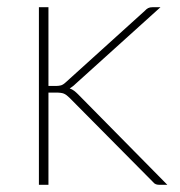

<svg xmlns="http://www.w3.org/2000/svg" viewBox="-20 -513 500 533"><path d="M114.5 -493V-274.5H137.5Q143 -274.5 149 -276Q155 -277.5 162.5 -284.5L382 -483Q386.5 -488 391.2 -490.5Q396 -493 403.5 -493H425.5L189 -279.5Q185 -275.5 181.2 -272.8Q177.5 -270 173.5 -267.5Q180.5 -265 186 -260.8Q191.5 -256.5 196.5 -251.5L444.5 0H422Q417 0 412.8 -1.5Q408.5 -3 404.5 -8L173 -241.5Q164.5 -250 157.5 -253Q150.5 -256 135.5 -256H114.5V0H88V-493Z"/></svg>

Font: Lato Thin
Style: Regular
Weight: 200
Designer: Lukasz Dziedzic
Foundry: tyPoland Lukasz Dziedzic
Version: Version 2.007; 2014-02-27